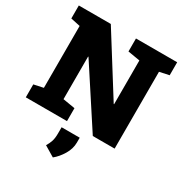

<svg xmlns="http://www.w3.org/2000/svg" viewBox="-217 -870 1221 1287"><g transform="rotate(30 393.5 -226.5)"><path d="M19 0V-100.1L92.3 -115.7V-594.7L19 -610.4V-710.9H92.3H266.6L551.8 -255.9H554.7V-594.7L461.4 -610.4V-710.9H706.5H780.3V-610.4L706.5 -594.7V0H537.6L247.1 -445.3H244.1V-115.7L337.9 -100.1V0ZM377.4 258.3 296.9 210Q311.5 186.5 319.3 162.6Q327.1 138.7 327.1 101.1V53.7H467.3V91.3Q467.3 138.7 440.2 184.1Q413.1 229.5 377.4 258.3Z"/></g></svg>

Font: Roboto Slab LO Black
Style: Regular
Weight: 900
Designer: Google
Version: Version 2.000